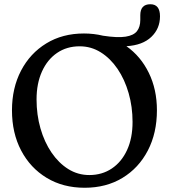

<svg xmlns="http://www.w3.org/2000/svg" viewBox="-20 -871 799 906"><path d="M376 -713Q423 -713 466 -702.5Q534.5 -692 572.8 -698Q611 -704 626.5 -724.2Q642 -744.5 642 -776.5V-799Q642 -851 689.5 -851Q735 -851 735 -794Q735 -736 694 -696.8Q653 -657.5 576.5 -653Q644 -605.5 682.2 -527.2Q720.5 -449 720.5 -350.5Q720.5 -243 677.5 -160.5Q634.5 -78 557.8 -31.5Q481 15 379.5 15Q277.5 15 200.2 -31.8Q123 -78.5 79.8 -160.8Q36.5 -243 36.5 -350.5Q36.5 -455.5 79.2 -537.5Q122 -619.5 198.5 -666.2Q275 -713 376 -713ZM605.5 -295.5Q605.5 -367 587 -431.5Q568.5 -496 534.8 -545.8Q501 -595.5 455.5 -624Q410 -652.5 356 -652.5Q295 -652.5 249.2 -621.2Q203.5 -590 178 -533.5Q152.5 -477 152.5 -402Q152.5 -329.5 171 -265Q189.5 -200.5 223.2 -151Q257 -101.5 302.2 -73.2Q347.5 -45 401.5 -45Q461.5 -45 507.5 -75.8Q553.5 -106.5 579.5 -162.8Q605.5 -219 605.5 -295.5Z"/></svg>

Font: Fraunces 72pt S100
Style: Regular
Weight: 400
Version: Version 1.000; ttfautohint (v1.8.3)